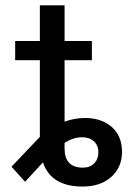

<svg xmlns="http://www.w3.org/2000/svg" viewBox="-20 -680 491 710"><path d="M22.5 -63.5 127.4 -173.8V-457.5H36.1V-528.3H127.4V-660.2H218.8V-528.3H319.8V-457.5H218.8V-230Q255.4 -243.7 293.9 -243.7Q355.5 -243.7 393.3 -210.4Q431.2 -177.2 431.2 -118.2Q431.2 -62 391.8 -26.1Q352.5 9.8 285.2 9.8Q168.9 9.8 138.7 -79.6L72.8 -7.8ZM283.2 -172.4Q251.5 -172.4 218.8 -151.9V-130.9Q218.8 -60.1 286.6 -60.1Q312.5 -60.1 328.1 -75.7Q343.8 -91.3 343.8 -116.7Q343.8 -142.1 327.4 -157.2Q311 -172.4 283.2 -172.4Z"/></svg>

Font: Bert Sans Medium
Style: Regular
Weight: 500
Designer: Christian Robertson, Adam Twardoch, & Cristiano Sobral
Foundry: Google
Version: Version 12.135;January 10, 2020;FontCreator 12.0.0.2547 64-b